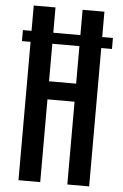

<svg xmlns="http://www.w3.org/2000/svg" viewBox="-58 -900 602 941"><g transform="rotate(5 243.0 -429.5)"><path d="M26.9 -680.7V-734.9H469.7V-680.7ZM69.3 0V-859.4H176.3V-496.1H309.6V-859.4H417V0H309.6V-407.2H176.3V0Z"/></g></svg>

Font: Antonio Medium
Style: Regular
Weight: 500
Designer: Vernon Adams
Foundry: Vernon Adams
Version: Version 1.002